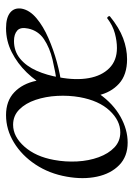

<svg xmlns="http://www.w3.org/2000/svg" viewBox="79 -518 453 652"><g transform="rotate(-90 306.0 -192.5)"><path d="M147.2 14Q100.2 14 70.9 -14.6Q41.6 -43.2 31.6 -90.2Q21.6 -137.2 31.6 -193Q42 -252.4 72.8 -298.9Q103.6 -345.4 147.6 -372.2Q191.6 -399 240.6 -399Q288.6 -399 318 -371.1Q347.4 -343.2 357.2 -296.3Q367 -249.4 356.6 -193Q345.2 -128.2 312.2 -81.7Q279.2 -35.2 235.5 -10.6Q191.8 14 147.2 14ZM182 -11Q222 -11 255.9 -47.3Q289.8 -83.6 301.6 -149Q308 -186 305.9 -225.3Q303.8 -264.6 292.4 -298.6Q281 -332.6 259.8 -353.8Q238.6 -375 207.8 -375Q167.6 -375 133.6 -336.6Q99.6 -298.2 88.4 -236Q81.2 -197.4 83.3 -157.6Q85.4 -117.8 97.6 -84.4Q109.8 -51 130.9 -31Q152 -11 182 -11ZM430.4 12Q377.4 12 347.3 -15.4Q317.2 -42.8 307.6 -86.6Q298 -130.4 306.2 -179.4Q314.2 -219.2 334.4 -258.1Q354.6 -297 385.4 -328.7Q416.2 -360.4 454.4 -379.7Q492.6 -399 535.6 -399Q571.8 -399 589.1 -384.6Q606.4 -370.2 602 -345Q596.6 -318.2 569.4 -295.4Q542.2 -272.6 502.3 -255.2Q462.4 -237.8 420.3 -226.3Q378.2 -214.8 342.6 -210.6L345.4 -225.2Q388.6 -231.6 428.9 -241.1Q469.2 -250.6 498.3 -270.1Q527.4 -289.6 534.6 -324Q540.2 -350 527.7 -361Q515.2 -372 492.4 -372Q457.4 -372 432.1 -351.1Q406.8 -330.2 391.3 -295.2Q375.8 -260.2 368.8 -218Q358.4 -162.2 366.2 -118.2Q374 -74.2 400 -48.3Q426 -22.4 468.6 -22.4Q491.8 -22.4 518.2 -29.4Q544.6 -36.4 569 -55Q571 -57 574.5 -53Q578 -49 576 -46.2Q537.4 -14.8 501.6 -1.4Q465.8 12 430.4 12Z"/></g></svg>

Font: Cormorant Light
Style: Italic
Weight: 300
Italic angle: -10°
Designer: Christian Thalmann (Catharsis Fonts)
Foundry: Catharsis Fonts
Version: Version 4.000